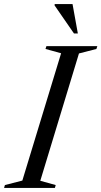

<svg xmlns="http://www.w3.org/2000/svg" viewBox="-49 -921 497 941"><path d="M250.5 -660 174 -681 178.5 -695H428L423.5 -681L338 -659L148.5 -35L224 -14L220 0H-29L-25 -14L60.5 -36ZM332.5 -757H313.5L218.5 -894.5L219 -901H306.5Z"/></svg>

Font: Newsreader 48pt
Style: Italic
Weight: 400
Italic angle: -17°
Version: Version 1.003